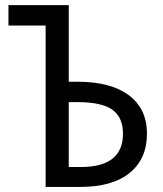

<svg xmlns="http://www.w3.org/2000/svg" viewBox="-20 -734 640 754"><path d="M159.2 0V-633.8H13.2V-713.9H250V-413.1H283.2Q415 -413.1 486.1 -359.9Q557.1 -306.6 557.1 -209Q557.1 -110.4 489.5 -55.2Q421.9 0 295.9 0ZM250 -78.1H297.9Q462.9 -78.1 462.9 -209Q462.9 -273.4 421.1 -303.2Q379.4 -333 283.2 -333H250Z"/></svg>

Font: Droid Sans Mono
Style: Regular
Weight: 400
Monospace: yes
Foundry: Ascender Corporation
Version: Version 1.00 build 112